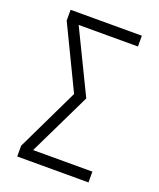

<svg xmlns="http://www.w3.org/2000/svg" viewBox="-137 -820 749 904"><g transform="rotate(20 237.5 -367.5)"><path d="M59 0V-54L210 -368L59 -681V-735H416V-681H119L271 -368L119 -54H416V0Z"/></g></svg>

Font: Iosevka QP Light
Style: Regular
Weight: 300
Designer: Belleve Invis
Foundry: Belleve Invis
Version: Version 20.0.0; ttfautohint (v1.8.4)